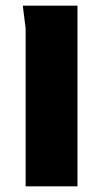

<svg xmlns="http://www.w3.org/2000/svg" viewBox="-20 -654 352 674"><path d="M70 0V-554L60 -634H252V0Z"/></svg>

Font: Goldman
Style: Bold
Weight: 700
Designer: Jaikishan Patel
Version: Version 1.000; ttfautohint (v1.8.3)